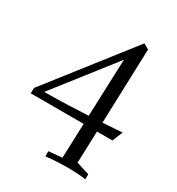

<svg xmlns="http://www.w3.org/2000/svg" viewBox="-167 -798 831 903"><g transform="rotate(30 248.0 -346.5)"><path d="M294.9 -222.2H7.3L8.3 -252L353 -692.9L382.3 -676.8L368.7 -271.5Q392.1 -272.9 411.4 -274.2Q430.7 -275.4 444.8 -276.4Q460.9 -277.8 474.1 -278.8L451.2 -222.2H367.2L361.3 -49.8L432.1 -27.8V0Q421.9 -1.5 407.7 -3.4Q395.5 -4.4 377.4 -5.6Q359.4 -6.8 335.4 -6.8Q311 -6.8 281.2 -5.4Q251.5 -3.9 215.3 0V-27.8Q228 -28.8 237.5 -29.8Q247.1 -30.8 255.4 -31.7Q263.7 -32.7 271.5 -33.2Q279.3 -33.7 288.1 -34.2ZM59.1 -259.8Q116.7 -259.8 178.5 -262Q240.2 -264.2 296.4 -267.1L308.1 -578.1Z"/></g></svg>

Font: Simonetta
Style: Italic
Weight: 400
Italic angle: -2°
Designer: Gayaneh Bagdasaryan
Foundry: BrownFox
Version: Version 1.001